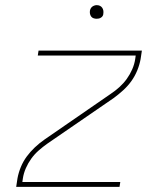

<svg xmlns="http://www.w3.org/2000/svg" viewBox="-20 -727 640 747"><path d="M43 0 48 -33Q52 -55 61 -77Q70 -99 84 -118Q98 -137 115.5 -153.5Q133 -170 153 -184L411 -362Q429 -374 445 -388.5Q461 -403 473.5 -420.5Q486 -438 494.5 -457.5Q503 -477 506 -497L508 -511H127L130 -530H532L527 -497Q523 -475 514 -453Q505 -431 491.5 -412Q478 -393 460 -376.5Q442 -360 423 -346L164 -168Q147 -156 130.5 -141.5Q114 -127 101.5 -109.5Q89 -92 80.5 -72.5Q72 -53 69 -33L67 -19H448L445 0ZM356 -654Q350 -654 344 -656Q338 -658 334.5 -663Q331 -668 330 -674Q329 -680 330 -686Q331 -691 333.5 -695Q336 -699 339.5 -701.5Q343 -704 347.5 -705.5Q352 -707 356 -707Q363 -707 368.5 -704.5Q374 -702 377.5 -697Q381 -692 382 -686Q383 -680 382 -674Q382 -669 379.5 -665Q377 -661 373 -658.5Q369 -656 365 -655Q361 -654 356 -654Z"/></svg>

Font: Iosevka Curly ThExObl
Style: Regular
Weight: 100
Width: 7
Italic angle: -9°
Monospace: yes
Designer: Belleve Invis
Foundry: Belleve Invis
Version: Version 11.1.0; ttfautohint (v1.8.3)